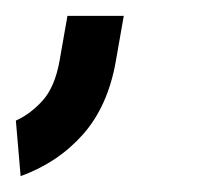

<svg xmlns="http://www.w3.org/2000/svg" viewBox="-58 -131 261 242"><path d="M88 -54Q78 3 46.5 38.5Q15 74 -32 91L-38 21Q-20 13 -4.5 -4Q11 -21 17 -54L27 -111H98L88 -54Z"/></svg>

Font: Marvel
Style: Bold Italic
Weight: 700
Italic angle: -12°
Designer: Carolina Trebol
Foundry: Carolina Trebol
Version: Version 1.001